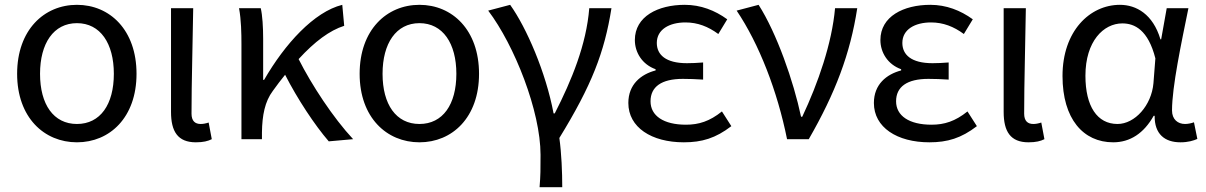

<svg xmlns="http://www.w3.org/2000/svg" viewBox="-20 -577 4999 796"><path d="M299 13C435 13 546 -90 546 -271C546 -453 435 -557 299 -557C163 -557 51 -453 51 -271C51 -90 163 13 299 13ZM299 -63C202 -63 146 -144 146 -271C146 -397 202 -481 299 -481C396 -481 452 -397 452 -271C452 -144 396 -63 299 -63Z M792 13C823 13 842 8 858 0L845 -69C833 -65 822 -63 812 -63C789 -63 774 -75 774 -106C774 -237 779 -396 781 -543H689V-113C689 -32 717 13 792 13Z M1444 0C1361 -89 1272 -225 1218 -332C1285 -405 1347 -451 1407 -470L1399 -557C1282 -528 1161 -395 1075 -246H1071V-416C1071 -464 1068 -514 1061 -543H971C980 -495 981 -438 981 -394V0H1066V-28C1067 -99 1078 -156 1111 -200C1128 -224 1145 -246 1162 -267C1213 -167 1285 -58 1343 9Z M1719 13C1855 13 1966 -90 1966 -271C1966 -453 1855 -557 1719 -557C1583 -557 1471 -453 1471 -271C1471 -90 1583 13 1719 13ZM1719 -63C1622 -63 1566 -144 1566 -271C1566 -397 1622 -481 1719 -481C1816 -481 1872 -397 1872 -271C1872 -144 1816 -63 1719 -63Z M2217 199H2311C2311 137 2308 60 2299 -5C2433 -223 2486 -360 2515 -543H2423C2411 -392 2350 -244 2280 -107H2275C2243 -277 2163 -462 2095 -557L2004 -533C2113 -389 2221 -116 2221 65C2221 125 2221 150 2217 199Z M2815 13C2890 13 2947 -4 3012 -54L2973 -115C2922 -74 2877 -60 2824 -60C2731 -60 2677 -97 2677 -157C2677 -217 2722 -250 2811 -250C2838 -250 2864 -249 2895 -247V-318C2869 -316 2849 -315 2828 -315C2740 -315 2703 -350 2703 -399C2703 -455 2755 -484 2822 -484C2872 -484 2916 -467 2958 -436L2995 -497C2944 -534 2885 -557 2819 -557C2708 -557 2612 -509 2612 -411C2612 -360 2642 -310 2698 -290V-285C2637 -269 2585 -227 2585 -150C2585 -49 2681 13 2815 13Z M3243 0H3333C3443 -191 3505 -354 3534 -543H3442C3429 -397 3372 -233 3306 -93H3301C3270 -240 3200 -440 3125 -557L3034 -533C3127 -395 3203 -199 3243 0Z M3833 13C3908 13 3965 -4 4030 -54L3991 -115C3940 -74 3895 -60 3842 -60C3749 -60 3695 -97 3695 -157C3695 -217 3740 -250 3829 -250C3856 -250 3882 -249 3913 -247V-318C3887 -316 3867 -315 3846 -315C3758 -315 3721 -350 3721 -399C3721 -455 3773 -484 3840 -484C3890 -484 3934 -467 3976 -436L4013 -497C3962 -534 3903 -557 3837 -557C3726 -557 3630 -509 3630 -411C3630 -360 3660 -310 3716 -290V-285C3655 -269 3603 -227 3603 -150C3603 -49 3699 13 3833 13Z M4244 13C4275 13 4294 8 4310 0L4297 -69C4285 -65 4274 -63 4264 -63C4241 -63 4226 -75 4226 -106C4226 -237 4231 -396 4233 -543H4141V-113C4141 -32 4169 13 4244 13Z M4595 13C4665 13 4722 -24 4763 -97H4767C4766 -21 4809 13 4874 13C4906 13 4928 6 4944 -1L4930 -70C4919 -66 4905 -63 4893 -63C4863 -63 4839 -82 4839 -119C4839 -218 4878 -400 4907 -543H4817L4794 -414H4791C4760 -518 4691 -557 4623 -557C4498 -557 4385 -448 4385 -262C4385 -84 4471 13 4595 13ZM4613 -63C4529 -63 4480 -136 4480 -263C4480 -406 4555 -480 4633 -480C4684 -480 4740 -453 4770 -335L4762 -232C4754 -140 4685 -63 4613 -63Z"/></svg>

Font: Noto Sans Mono CJK SC Regular
Style: Regular
Weight: 400
Designer: Ryoko NISHIZUKA (kana & ideographs); Paul D. Hunt (Latin, Greek & Cyrillic); Wenlong ZHANG (bopomofo); Sandoll Communica
Foundry: Adobe Systems Incorporated
Version: Version 1.005;PS 1.005;hotconv 1.0.96;makeotf.lib2.5.65012